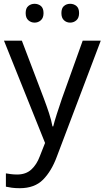

<svg xmlns="http://www.w3.org/2000/svg" viewBox="-20 -750 550 1010"><path d="M1 -536H95L211 -231Q226 -191 238 -154.5Q250 -118 256 -85H260Q266 -110 279 -150.5Q292 -191 306 -232L415 -536H510L279 74Q251 150 206.5 195Q162 240 84 240Q60 240 42 237.5Q24 235 11 232V162Q22 164 37.5 166Q53 168 70 168Q116 168 144.5 142Q173 116 189 73L217 2ZM115 -681Q115 -707 129 -718.5Q143 -730 162 -730Q181 -730 195 -718.5Q209 -707 209 -681Q209 -656 195 -643.5Q181 -631 162 -631Q143 -631 129 -643.5Q115 -656 115 -681ZM303 -681Q303 -707 316.5 -718.5Q330 -730 349 -730Q368 -730 382 -718.5Q396 -707 396 -681Q396 -656 382 -643.5Q368 -631 349 -631Q330 -631 316.5 -643.5Q303 -656 303 -681Z"/></svg>

Font: Noto Sans Old Permic
Style: Regular
Weight: 400
Designer: Monotype Design Team
Foundry: Monotype Imaging Inc.
Version: Version 2.001; ttfautohint (v1.8.4.7-5d5b)